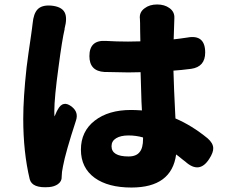

<svg xmlns="http://www.w3.org/2000/svg" viewBox="-20 -797 1006 859"><path d="M113 5Q84 -116 84 -266Q84 -359 99 -496Q106 -552 119 -639Q122 -660 123 -668Q125 -679 126 -692Q130 -736 148 -755Q167 -775 208 -772Q255 -768 269 -742Q282 -718 269 -669Q269 -668 269 -666Q258 -620 242 -498Q223 -360 223 -299Q223 -280 224 -276Q225 -279 228 -285Q234 -300 238 -306Q262 -352 303 -318Q332 -294 320 -258Q273 -114 262 -54Q256 -26 256 -8Q256 -7 256 -6Q257 14 239 27Q223 38 200 40Q124 46 113 5ZM568 42Q464 42 404 -1Q342 -46 342 -127.5Q342 -209 403.5 -257Q465 -305 566 -305Q585 -305 615 -303Q615 -315 613 -341Q610 -428 609 -474Q590 -473 554 -473Q519 -473 450 -475H447Q380 -479 380 -546Q380 -618 452 -614Q502 -611 553 -611Q589 -611 608 -612Q608 -630 607 -662Q607 -700 606 -712Q602 -742 627 -760Q649 -777 683 -777Q716 -777 738 -761Q762 -744 760 -715Q760 -714 760 -713Q759 -686 757 -621Q778 -623 818 -629Q898 -644 898 -562Q898 -498 835 -489Q788 -483 756 -481Q758 -402 764 -286Q765 -273 765 -267Q838 -236 909 -178Q933 -157 934 -135Q935 -115 916 -86Q872 -17 809 -74Q805 -77 796 -84Q778 -99 768 -106Q748 42 568 42ZM555 -97Q590 -97 605 -117Q620 -135 620 -176V-182Q589 -191 555 -191Q520 -191 499.5 -178.5Q479 -166 479 -143Q479 -97 555 -97Z"/></svg>

Font: GenSenRounded TW H
Style: Regular
Weight: 900
Version: Version 1.501;PS 1;hotconv 16.6.51;makeotf.lib2.5.65220